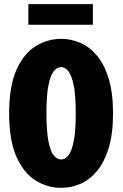

<svg xmlns="http://www.w3.org/2000/svg" viewBox="-20 -893 590 924"><path d="M274.5 11Q209 11 151.8 -24.2Q94.5 -59.5 59.2 -138.2Q24 -217 24 -348Q24 -478.5 59.2 -557Q94.5 -635.5 151.8 -670.8Q209 -706 274.5 -706Q322.5 -706 367.2 -686.5Q412 -667 447.2 -624.8Q482.5 -582.5 503.2 -514Q524 -445.5 524 -348Q524 -250 503.2 -181.5Q482.5 -113 447.2 -70.5Q412 -28 367.2 -8.5Q322.5 11 274.5 11ZM274.5 -125.5Q293.5 -125.5 309.2 -145.2Q325 -165 334.8 -213.8Q344.5 -262.5 344.5 -348Q344.5 -433.5 334.8 -481.8Q325 -530 309.2 -550Q293.5 -570 274.5 -570Q254.5 -570 238.5 -550Q222.5 -530 213 -481.8Q203.5 -433.5 203.5 -348Q203.5 -262.5 213 -213.8Q222.5 -165 238.5 -145.2Q254.5 -125.5 274.5 -125.5ZM116.5 -774V-873H427V-774Z"/></svg>

Font: Trispace SemiCondensed ExtraBold
Style: Regular
Weight: 800
Width: 4
Designer: Tyler Finck
Foundry: Etcetera Type Company
Version: Version 1.210; ttfautohint (v1.8.3)